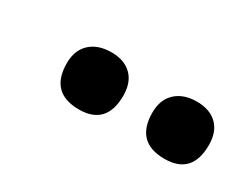

<svg xmlns="http://www.w3.org/2000/svg" viewBox="-32 -671 389 309"><g transform="rotate(30 162.5 -517.0)"><path d="M274 -464Q220 -464 220 -519Q220 -543.2 234.5 -556.6Q249 -570 273.5 -570Q298 -570 311.5 -556.6Q325 -543.2 325 -519Q325 -464 274 -464ZM115 -464Q61 -464 61 -519Q61 -543.2 75.5 -556.6Q90.1 -570 115 -570Q139 -570 152.5 -556.6Q166 -543.2 166 -519Q166 -464 115 -464Z"/></g></svg>

Font: Cormorant Garamond Light
Style: Italic
Weight: 300
Italic angle: -10°
Designer: Christian Thalmann (Catharsis Fonts)
Foundry: Catharsis Fonts
Version: Version 4.001